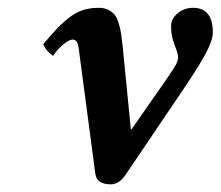

<svg xmlns="http://www.w3.org/2000/svg" viewBox="-20 -464 570 496"><path d="M317.9 -130.9 319.8 -129.9 414.1 -265.1Q429.7 -288.1 434.8 -297.6Q439.9 -307.1 439.9 -316.9Q439.9 -325.7 430.9 -348.1Q421.9 -370.6 421.9 -396Q421.9 -415.5 439 -429.7Q456.1 -443.8 479 -443.8Q529.8 -443.8 529.8 -379.9Q529.8 -361.3 513.7 -330.1Q497.6 -298.8 460.9 -244.1L304.2 -12.2Q287.6 12.2 266.1 12.2Q229.5 12.2 226.1 -16.1L183.1 -340.8Q180.2 -361.8 168 -361.8Q158.2 -361.8 142.8 -348.6Q127.4 -335.4 117.2 -319.8Q98.6 -332 91.8 -350.1Q113.8 -376 127.7 -390.6Q141.6 -405.3 159.2 -418.9Q176.8 -432.6 195.1 -438.2Q213.4 -443.8 235.8 -443.8Q250 -443.8 260.5 -438.2Q271 -432.6 276.9 -425Q282.7 -417.5 287.1 -402.3Q291.5 -387.2 293 -376Q294.4 -364.7 296.9 -344.2Z"/></svg>

Font: Linux Libertine
Style: Bold Italic
Weight: 700
Italic angle: -11.5°
Designer: Philipp H. Poll
Foundry: Philipp H. Poll
Version: Version 4.0.5